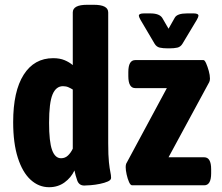

<svg xmlns="http://www.w3.org/2000/svg" viewBox="-20 -774 926 802"><path d="M185 8Q142 8 108 -23Q74 -54 54.5 -115Q35 -176 35 -264Q35 -393 79 -462Q123 -531 202 -531Q230 -531 250 -522.5Q270 -514 284 -502V-722Q284 -754 344 -754H372Q432 -754 432 -722V-176Q432 -124 435 -96.5Q438 -69 441 -55.5Q444 -42 444 -31Q444 -22 430.5 -16Q417 -10 397.5 -6Q378 -2 359.5 -0.5Q341 1 332 1Q310 1 302.5 -20.5Q295 -42 291 -62Q277 -32 249.5 -12Q222 8 185 8ZM235 -113Q252 -113 264 -124.5Q276 -136 284 -153V-400Q276 -405 266 -409.5Q256 -414 243 -414Q214 -414 199.5 -379.5Q185 -345 185 -261Q185 -182 197.5 -147.5Q210 -113 235 -113ZM532 0Q525 0 519 -13.5Q513 -27 509 -45Q505 -63 505 -76Q505 -84 507 -90L677 -406H545Q516 -406 516 -456V-473Q516 -523 545 -523H830Q835 -523 841 -509.5Q847 -496 852 -478Q857 -460 857 -446Q857 -437 854 -431L684 -117H833Q862 -117 862 -67V-50Q862 0 833 0ZM681 -572Q661 -572 647.5 -575Q634 -578 626 -591L567 -691Q564 -696 562 -701Q560 -706 560 -708Q560 -718 581 -718H608Q646 -718 658 -699L684 -654L710 -700Q720 -718 761 -718H789Q809 -718 809 -708Q809 -706 807 -701Q805 -696 802 -691L742 -591Q734 -578 720.5 -575Q707 -572 687 -572Z"/></svg>

Font: Asap Condensed VF Beta
Style: Regular
Weight: 400
Designer: Pablo Cosgaya
Foundry: Omnibus-Type
Version: Version 1.008